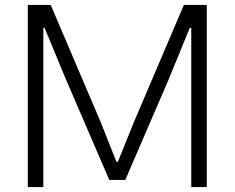

<svg xmlns="http://www.w3.org/2000/svg" viewBox="-20 -760 953 780"><path d="M93 -740H186L389 -264L453 -103H459L524 -264L727 -740H820V0H757V-647H751L665 -437L489 -29H424L248 -437L161 -647H156V0H93Z"/></svg>

Font: EncodeSans
Style: Light
Weight: 300
Designer: Pablo Impallari, Andres Torresi
Foundry: Pablo Impallari, Andres Torresi
Version: Version 1.000; ttfautohint (v1.4.1)